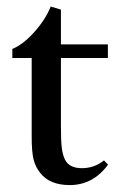

<svg xmlns="http://www.w3.org/2000/svg" viewBox="-20 -545 374 577"><path d="M189.5 11.2Q128.4 11.2 100.1 -26.4Q86.4 -43.5 80.8 -66.2Q75.2 -88.9 75.2 -135.3V-370.6H17.1V-397.9Q50.3 -411.6 84 -449.7Q117.7 -487.8 132.3 -525.4L163.1 -516.1V-411.6H304.2V-370.6H163.1V-167Q163.1 -120.1 165.8 -99.6Q168.5 -79.1 175.3 -65.4Q188 -39.6 226.1 -39.6Q263.7 -39.6 292.5 -63L304.7 -50.3Q259.8 11.2 189.5 11.2Z"/></svg>

Font: Elstob 18pt Medium
Style: Regular
Weight: 500
Designer: Peter S. Baker
Version: Version 1.015